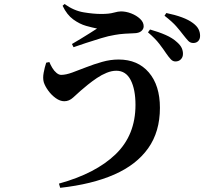

<svg xmlns="http://www.w3.org/2000/svg" viewBox="-20 -840 1040 938"><path d="M836.8 -539.8Q824.3 -539.8 814.4 -550.4Q804.4 -561 792.1 -578.8Q778.2 -599.8 758.2 -625.9Q738.2 -652 702.9 -682L713 -695.9Q754.9 -684.2 789.1 -669.2Q823.4 -654.2 846 -632.9Q862 -618.5 868.1 -604.6Q874.1 -590.7 873.8 -576.4Q873.8 -560.8 863.5 -550.2Q853.1 -539.6 836.8 -539.8ZM268 57Q446.9 7.7 544.4 -86Q641.9 -179.6 641.9 -327.6Q641.9 -403.3 618.5 -448.8Q595.1 -494.4 548.1 -494.4Q525.7 -494.4 501.3 -484.5Q476.8 -474.6 453.4 -458.8Q430 -443 409.4 -426.4Q388.7 -409.9 374 -396.8Q357.3 -381.9 337.5 -363.7Q317.7 -345.4 294.1 -345.4Q273.5 -345.4 252.3 -360.6Q231.1 -375.8 215.5 -397.6Q199.8 -419.3 193.8 -438.4Q188.3 -458.5 193.4 -485.1Q198.4 -511.7 205.7 -533.8L221.1 -536.9Q226.7 -523 235.6 -508.2Q244.4 -493.5 256.1 -483.8Q267.8 -474.2 278.8 -474.2Q301.6 -474.2 332.8 -485.6Q364 -497 401.5 -511.7Q438.9 -526.4 479.3 -537.8Q519.6 -549.2 559.6 -549.2Q653.1 -549.2 707.2 -486Q761.3 -422.8 761.3 -313.2Q761.3 -196.5 703.9 -115.7Q646.5 -34.9 538 12.8Q429.5 60.4 274.1 77.6ZM331.5 -625Q352 -637 375.1 -650.9Q398.1 -664.8 419.2 -678.2Q440.2 -691.6 454.2 -700.6Q432.2 -704.8 400.7 -713.6Q369.3 -722.4 338.1 -744.9Q307 -767.4 285.8 -811.8L295.2 -820.4Q341 -787.7 388.6 -779.8Q436.2 -771.8 474.6 -771.8Q512.9 -771.8 535.2 -778.1Q557.5 -784.3 570.9 -784.3Q595.7 -784.3 621.1 -774.4Q646.6 -764.5 664.3 -748Q681.9 -731.5 681.9 -711.7Q681.9 -697.9 670 -687.8Q658.2 -677.8 633.5 -677.5Q616.9 -677.2 589.8 -675.3Q562.8 -673.5 541 -669.4Q510.7 -664.6 473 -653.1Q435.3 -641.5 399.4 -629.8Q363.6 -618.2 339.3 -609.4ZM923.8 -629.9Q909.2 -630.1 899.1 -641Q889 -651.9 874.2 -670.9Q860.5 -689 841.6 -710.9Q822.7 -732.8 783.7 -763.2L792.6 -776.4Q835.2 -767.7 868.6 -755.4Q902 -743 922.7 -727.3Q942 -712.9 949.7 -697.7Q957.5 -682.5 957.5 -665Q957.5 -648.9 948.4 -639.4Q939.4 -629.9 923.8 -629.9Z"/></svg>

Font: Noto Serif KR ExtraLight
Style: Regular
Weight: 200
Designer: Ryoko NISHIZUKA 西塚涼子 (kana & ideographs); Frank Grießhammer (Latin, Greek & Cyrillic); Wenlong ZHANG 张文龙 (bopomofo); San
Foundry: Adobe
Version: Version 2.002-H1;hotconv 1.1.0;makeotfexe 2.6.0